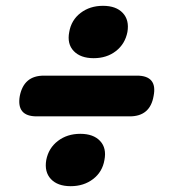

<svg xmlns="http://www.w3.org/2000/svg" viewBox="-20 -660 640 660"><path d="M106 -260Q71 -260 56.5 -277.5Q42 -295 48 -330Q55 -365 75.5 -382.5Q96 -400 131 -400H451Q486 -400 500.5 -382.5Q515 -365 508 -330Q502 -295 481.5 -277.5Q461 -260 426 -260ZM302 -460Q257 -460 233.5 -484.5Q210 -509 218 -550Q225 -591 257 -615.5Q289 -640 334 -640Q379 -640 402 -615.5Q425 -591 418 -550Q410 -509 378.5 -484.5Q347 -460 302 -460ZM223 -20Q178 -20 155 -44.5Q132 -69 139 -110Q147 -151 179 -175.5Q211 -200 256 -200Q301 -200 324 -175.5Q347 -151 339 -110Q332 -69 300 -44.5Q268 -20 223 -20Z"/></svg>

Font: Maple Mono ExtraBold
Style: Italic
Weight: 800
Italic angle: -10°
Monospace: yes
Designer: subframe7536
Version: Version 7.200